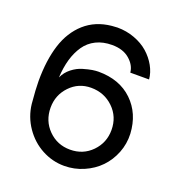

<svg xmlns="http://www.w3.org/2000/svg" viewBox="-137 -869 918 989"><g transform="rotate(20 322.0 -374.0)"><path d="M323.2 7.8Q258.8 7.8 200.9 -23.2Q143.1 -54.2 104.5 -110.4Q65.9 -166.5 58.1 -234.9Q50.8 -315.4 50.8 -357.9Q50.8 -472.2 77.4 -556.4Q104 -640.6 162.6 -692.9Q221.2 -745.1 308.1 -753.9Q330.6 -755.9 338.9 -755.9Q388.7 -755.9 433.3 -739.3Q478 -722.7 509.3 -695.1Q540.5 -667.5 560.1 -632.3Q579.6 -597.2 583 -560.1H480Q476.6 -599.6 440.4 -630.9Q404.3 -662.1 344.2 -662.1Q294.4 -662.1 256.6 -643.3Q218.8 -624.5 195.3 -590.3Q171.9 -556.2 158.9 -511.5Q146 -466.8 143.1 -411.1Q157.2 -442.4 184.6 -463.9Q211.9 -485.4 242.2 -494.1Q272.5 -502.9 291.7 -505.9Q311 -508.8 325.2 -508.8Q440.9 -508.8 511.5 -440.9Q582 -373 587.9 -264.2Q590.3 -209.5 570.6 -159.4Q550.8 -109.4 515.4 -72.8Q480 -36.1 429.4 -14.2Q378.9 7.8 323.2 7.8ZM323.2 -81.1Q394.5 -81.1 442.4 -130.1Q490.2 -179.2 490.2 -249Q490.2 -321.3 440.2 -369.6Q390.1 -418 317.9 -418Q249.5 -418 202.6 -368.9Q155.8 -319.8 155.8 -251Q155.8 -178.7 204.3 -129.9Q252.9 -81.1 323.2 -81.1Z"/></g></svg>

Font: Oakes Grotesk Medium
Style: Regular
Weight: 500
Designer: Samuel Oakes
Foundry: Samuel Oakes
Version: Version 1.000;PS 001.000;hotconv 1.0.88;makeotf.lib2.5.64775